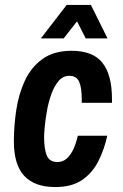

<svg xmlns="http://www.w3.org/2000/svg" viewBox="-20 -743 496 775"><path d="M203 12Q120 12 78 -33Q36 -78 36 -172Q36 -234 45.5 -298Q55 -362 80 -416.5Q105 -471 151 -504.5Q197 -538 269 -538Q355 -538 393.5 -489.5Q432 -441 432 -343V-328H310V-343Q310 -389 299.5 -413Q289 -437 260 -437Q234 -437 216 -415.5Q198 -394 186.5 -361Q175 -328 169 -293Q163 -258 160.5 -230Q158 -202 158 -191Q158 -141 169 -115Q180 -89 212 -89Q234 -89 250 -103.5Q266 -118 277 -142.5Q288 -167 294 -195H413Q401 -140 377 -92.5Q353 -45 311.5 -16.5Q270 12 203 12ZM145 -588 249 -723H347L414 -588H326L291 -657L237 -588Z"/></svg>

Font: Archivo Narrow
Style: Bold Italic
Weight: 700
Italic angle: -8°
Designer: Hector Gatti
Foundry: Omnibus-Type
Version: Version 3.002